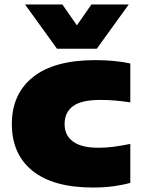

<svg xmlns="http://www.w3.org/2000/svg" viewBox="-20 -828 637 859"><path d="M396 11Q218.5 11 125.8 -63.5Q33 -138 33 -273Q33 -408 128 -483.5Q223 -559 406 -559Q494 -559 563 -544V-370Q526.5 -375.5 495.5 -378.2Q464.5 -381 430 -381Q344 -381 306.5 -353Q269 -325 269 -273Q269 -222 307 -194.5Q345 -167 420 -167Q454 -167 485.2 -171Q516.5 -175 563 -184V-10Q532.5 -1 489.5 5Q446.5 11 396 11ZM235 -610 92 -808H259L324 -714.5L389 -808H556L413 -610Z"/></svg>

Font: Encode Sans Expanded Black
Style: Regular
Weight: 900
Width: 7
Designer: Multiple Designers
Foundry: Impallari Type
Version: Version 3.000; ttfautohint (v1.8.3) -l 8 -r 50 -G 200 -x 14 